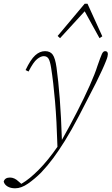

<svg xmlns="http://www.w3.org/2000/svg" viewBox="-107 -769 602 1036"><path d="M-25 247Q-50 247 -66.5 237Q-83 227 -87 211Q-81 189 -53 189Q-29 189 -7 210L8 223Q32 209 54 191Q76 173 101 148Q127 122 152.5 90.5Q178 59 203 23Q199 -117 190 -221.5Q181 -326 169 -402Q163 -440 154.5 -453Q146 -466 129 -466Q113 -466 93 -450Q73 -434 47 -383L31 -391Q58 -448 83 -470.5Q108 -493 136 -493Q164 -493 177.5 -474Q191 -455 198 -405Q208 -333 215.5 -236Q223 -139 227 -14Q270 -90 309 -166Q348 -242 377 -307Q406 -372 419 -414Q436 -463 443 -478Q450 -493 460 -493Q475 -493 475 -477Q475 -472 473 -463.5Q471 -455 465 -440Q456 -417 443.5 -390Q431 -363 411 -322Q359 -220 319 -143.5Q279 -67 243 -9Q210 44 180 84.5Q150 125 115 162Q81 196 44.5 221.5Q8 247 -25 247ZM430 -563 350 -708 217 -563 204 -575 350 -749H365L445 -573Z"/></svg>

Font: Source Serif 4 SmText ExtraLight
Style: Italic
Weight: 200
Italic angle: -12°
Designer: Frank Grießhammer
Foundry: Adobe
Version: Version 4.005;hotconv 1.1.0;makeotfexe 2.6.0